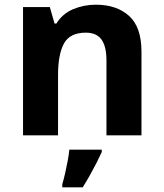

<svg xmlns="http://www.w3.org/2000/svg" viewBox="-20 -576 697 817"><path d="M388 -556Q476 -556 529 -508.5Q582 -461 582 -356V0H433V-319Q433 -378 412 -407.5Q391 -437 345 -437Q277 -437 252 -390.5Q227 -344 227 -257V0H78V-546H192L212 -476H220Q246 -518 291.5 -537Q337 -556 388 -556ZM413 71Q403 93 390.5 117.5Q378 142 363.5 168Q349 194 332 221H245V208Q251 188 257 162Q263 136 268 109Q273 82 275 61H413Z"/></svg>

Font: Noto Sans Kawi
Style: Bold
Weight: 700
Designer: Fadhl Haqq
Version: Version 1.000